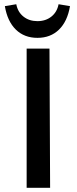

<svg xmlns="http://www.w3.org/2000/svg" viewBox="-20 -888 363 908"><path d="M3 -859 57 -868Q64 -831 91 -809.5Q118 -788 157 -788Q196 -788 223 -809.5Q250 -831 257 -868L311 -859Q299 -787 259 -748Q219 -709 157 -709Q95 -709 55 -748Q15 -787 3 -859ZM106 -658H214L217 0H106Z"/></svg>

Font: Ysabeau Infant Semibold
Style: Regular
Weight: 600
Designer: Christian Thalmann (Catharsis Fonts)
Version: Version 0.003